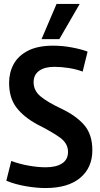

<svg xmlns="http://www.w3.org/2000/svg" viewBox="-20 -941 505 971"><path d="M423 -680 398 -579Q366 -591 328 -597Q290 -603 255 -603Q206 -603 178 -583Q150 -563 150 -525Q150 -483 184.5 -454Q219 -425 289 -392Q365 -356 406 -308.5Q447 -261 447 -181Q447 -93 385.5 -41.5Q324 10 210 10Q164 10 109.5 0.5Q55 -9 12 -27L37 -127Q80 -111 126.5 -103Q173 -95 211 -95Q264 -95 294 -114.5Q324 -134 324 -173Q324 -216 283 -245.5Q242 -275 168 -312Q100 -349 63 -397.5Q26 -446 26 -522Q26 -574 49 -616.5Q72 -659 121.5 -684.5Q171 -710 249 -710Q298 -710 346.5 -700.5Q395 -691 423 -680ZM190 -743 266 -921H383L280 -743Z"/></svg>

Font: Georama Semi Condensed SemiBold
Style: Regular
Weight: 600
Width: 4
Designer: Jean-Baptiste Levee
Foundry: Production Type
Version: Version 1.000